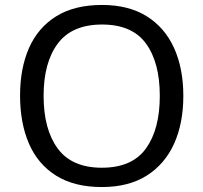

<svg xmlns="http://www.w3.org/2000/svg" viewBox="-20 -745 821 775"><path d="M720 -358Q720 -247 682.5 -164.5Q645 -82 572 -36Q499 10 391 10Q280 10 206.5 -36Q133 -82 97 -165Q61 -248 61 -359Q61 -469 97 -551Q133 -633 206.5 -679Q280 -725 392 -725Q499 -725 572 -679.5Q645 -634 682.5 -551.5Q720 -469 720 -358ZM156 -358Q156 -223 213 -145.5Q270 -68 391 -68Q513 -68 569 -145.5Q625 -223 625 -358Q625 -493 569 -569.5Q513 -646 392 -646Q271 -646 213.5 -569.5Q156 -493 156 -358Z"/></svg>

Font: Noto Sans Tifinagh Tawellemmet
Style: Regular
Weight: 400
Designer: JamraPatel
Foundry: JamraPatel LLC
Version: Version 2.006; ttfautohint (v1.8.4.7-5d5b)